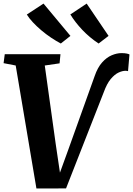

<svg xmlns="http://www.w3.org/2000/svg" viewBox="-22 -1045 742 1070"><path d="M181 5.5 65.5 -680 -2 -693 4.5 -743H315L310 -692L227.5 -680L288.5 -242.5L321.5 -19.5L290 -22L357.5 -208L505.5 -621Q522 -669 547 -697Q572 -725 600.5 -737Q629 -749 655 -749Q673 -749 684.5 -746.5Q696 -744 699.5 -741.5L691.5 -648.5Q687.5 -649.5 684.8 -650Q682 -650.5 677.5 -650.5Q660 -650.5 638.5 -640.5Q617 -630.5 595.2 -604.8Q573.5 -579 556 -530.5L346 5ZM583 -845 527.5 -802.5Q502.5 -819 479.2 -838.5Q456 -858 436 -879.2Q416 -900.5 399.2 -922.2Q382.5 -944 370 -964.5L461 -1025ZM370.5 -845 317 -802.5Q290.5 -816.5 262.5 -835.2Q234.5 -854 208.2 -876.2Q182 -898.5 161 -921Q140 -943.5 127.5 -964L220.5 -1025Z"/></svg>

Font: Merriweather 20pt ExtraBold
Style: Italic
Weight: 800
Italic angle: -7.8°
Version: Version 2.101